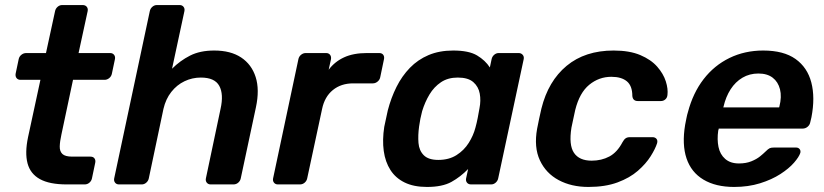

<svg xmlns="http://www.w3.org/2000/svg" viewBox="-20 -730 3262 760"><path d="M244 0Q176 0 138 -21Q100 -42 89 -83.5Q78 -125 91 -187L140 -414H61Q51 -414 45.5 -421Q40 -428 42 -439L54 -496Q56 -506 64.5 -513Q73 -520 84 -520H162L198 -686Q200 -696 208 -703Q216 -710 226 -710H307Q318 -710 323.5 -703Q329 -696 327 -686L291 -520H416Q426 -520 431.5 -513Q437 -506 435 -496L423 -439Q421 -428 412.5 -421Q404 -414 394 -414H269L223 -197Q217 -170 216.5 -150.5Q216 -131 227 -120.5Q238 -110 266 -110H338Q349 -110 354 -103Q359 -96 357 -86L344 -24Q342 -14 334 -7Q326 0 315 0Z M451 0Q441 0 435.5 -7Q430 -14 432 -24L573 -686Q575 -696 583 -703Q591 -710 601 -710H691Q701 -710 706.5 -703Q712 -696 710 -686L661 -458Q693 -490 732.5 -510Q772 -530 828 -530Q893 -530 934.5 -502.5Q976 -475 992 -425Q1008 -375 993 -305L933 -24Q931 -14 923 -7Q915 0 904 0H814Q804 0 798.5 -7Q793 -14 795 -24L853 -299Q866 -357 848 -390Q830 -423 775 -423Q741 -423 710.5 -408.5Q680 -394 658 -366Q636 -338 627 -299L569 -24Q567 -14 559 -7Q551 0 541 0Z M1080 0Q1070 0 1064.5 -7Q1059 -14 1061 -24L1161 -495Q1163 -506 1171.5 -513Q1180 -520 1190 -520H1271Q1281 -520 1286.5 -513Q1292 -506 1290 -495L1281 -454Q1305 -486 1342 -503Q1379 -520 1432 -520H1481Q1492 -520 1497 -513Q1502 -506 1500 -496L1485 -424Q1483 -414 1474.5 -407Q1466 -400 1456 -400H1378Q1330 -400 1297.5 -373.5Q1265 -347 1255 -299L1196 -24Q1194 -14 1186 -7Q1178 0 1167 0Z M1670 10Q1618 10 1582 -7.5Q1546 -25 1525.5 -57Q1505 -89 1499 -132.5Q1493 -176 1501 -228Q1505 -246 1508 -260.5Q1511 -275 1515 -293Q1528 -343 1549.5 -386Q1571 -429 1602.5 -461.5Q1634 -494 1676.5 -512Q1719 -530 1774 -530Q1836 -530 1868.5 -510.5Q1901 -491 1919 -463L1926 -496Q1928 -506 1936 -513Q1944 -520 1954 -520H2033Q2043 -520 2049 -513Q2055 -506 2053 -496L1952 -24Q1950 -14 1942 -7Q1934 0 1924 0H1845Q1834 0 1828.5 -7Q1823 -14 1825 -24L1833 -61Q1803 -30 1767 -10Q1731 10 1670 10ZM1715 -97Q1757 -97 1787 -116Q1817 -135 1835.5 -164.5Q1854 -194 1862 -225Q1867 -243 1871 -263.5Q1875 -284 1878 -302Q1884 -332 1879 -359.5Q1874 -387 1853.5 -405Q1833 -423 1792 -423Q1753 -423 1725.5 -404.5Q1698 -386 1680 -356Q1662 -326 1651 -290Q1647 -275 1644 -260Q1641 -245 1639 -230Q1634 -194 1636.5 -164Q1639 -134 1657.5 -115.5Q1676 -97 1715 -97Z M2309 10Q2242 10 2191.5 -17Q2141 -44 2117 -95.5Q2093 -147 2106 -220Q2109 -235 2114 -259.5Q2119 -284 2123 -300Q2150 -409 2223 -469.5Q2296 -530 2409 -530Q2472 -530 2514.5 -512Q2557 -494 2581.5 -466Q2606 -438 2615.5 -408Q2625 -378 2622 -354Q2621 -343 2613.5 -336.5Q2606 -330 2596 -330H2505Q2495 -330 2489.5 -335Q2484 -340 2483 -350Q2483 -390 2461.5 -408Q2440 -426 2400 -426Q2351 -426 2312.5 -394.5Q2274 -363 2257 -295Q2253 -277 2249 -258Q2245 -239 2242 -225Q2231 -156 2252 -125Q2273 -94 2322 -94Q2361 -94 2392 -110.5Q2423 -127 2444 -167Q2450 -178 2456.5 -182.5Q2463 -187 2473 -187H2563Q2573 -187 2578.5 -180.5Q2584 -174 2581 -163Q2574 -141 2555.5 -111.5Q2537 -82 2505 -54Q2473 -26 2424.5 -8Q2376 10 2309 10Z M2886 10Q2813 10 2764.5 -19Q2716 -48 2697.5 -103Q2679 -158 2692 -236Q2694 -246 2697 -261.5Q2700 -277 2703 -286Q2723 -362 2765 -416.5Q2807 -471 2867.5 -500.5Q2928 -530 3001 -530Q3082 -530 3129 -496.5Q3176 -463 3191.5 -403.5Q3207 -344 3192 -266L3187 -245Q3185 -235 3176.5 -228Q3168 -221 3157 -221H2825Q2825 -221 2824.5 -218Q2824 -215 2823 -213Q2818 -178 2824 -148.5Q2830 -119 2850.5 -101Q2871 -83 2905 -83Q2933 -83 2954 -91.5Q2975 -100 2988.5 -111Q3002 -122 3009 -129Q3021 -141 3027 -143.5Q3033 -146 3044 -146H3131Q3140 -146 3145 -140Q3150 -134 3148 -125Q3143 -109 3123 -86Q3103 -63 3069 -41Q3035 -19 2988.5 -4.5Q2942 10 2886 10ZM2843 -305H3064L3065 -308Q3075 -347 3067.5 -376.5Q3060 -406 3038.5 -422.5Q3017 -439 2982 -439Q2947 -439 2919 -422.5Q2891 -406 2872 -376.5Q2853 -347 2844 -308Z"/></svg>

Font: Rubik Medium
Style: Italic
Weight: 500
Italic angle: -12°
Designer: Hubert and Fischer
Foundry: Hubert and Fischer
Version: Version 2.300;gftools[0.9.30]